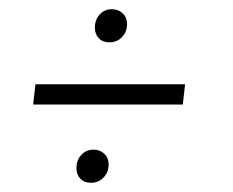

<svg xmlns="http://www.w3.org/2000/svg" viewBox="-20 -495 506 417"><path d="M146 -130Q146 -147 156.5 -158.5Q167 -170 183 -170Q197 -170 206.5 -161Q216 -152 216 -138Q216 -121 205 -109.5Q194 -98 178 -98Q163 -98 154.5 -107Q146 -116 146 -130ZM186 -435Q186 -452 196.5 -463.5Q207 -475 223 -475Q237 -475 246.5 -466Q256 -457 256 -443Q256 -426 245 -414.5Q234 -403 218 -403Q203 -403 194.5 -412Q186 -421 186 -435ZM57 -312H382L377 -268H52Z"/></svg>

Font: Bellota Light
Style: Italic
Weight: 300
Italic angle: -7.5°
Designer: Kemie Guaida
Foundry: Kemie Guaida
Version: Version 4.001